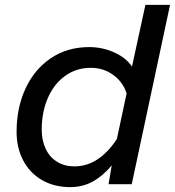

<svg xmlns="http://www.w3.org/2000/svg" viewBox="-20 -755 717 787"><path d="M521 -482 576 -735H677L520 0H425L438 -77Q402 -34 360.5 -11Q319 12 268 12Q202 12 152 -17Q102 -46 75 -97.5Q48 -149 48 -215Q48 -313 84.5 -392Q121 -471 188.5 -516.5Q256 -562 346 -562Q399 -562 447.5 -540.5Q496 -519 521 -482ZM285 -73Q385 -73 459 -185L499 -372Q484 -419 444 -448Q404 -477 352 -477Q293 -477 247 -444Q201 -411 176 -353Q151 -295 151 -224Q151 -179 167.5 -144.5Q184 -110 214.5 -91.5Q245 -73 285 -73Z"/></svg>

Font: Azeret Mono
Style: Italic
Weight: 400
Italic angle: -12°
Designer: Martin Vácha
Foundry: Displaay
Version: Version 1.000; Glyphs 3.0.3, build 3074